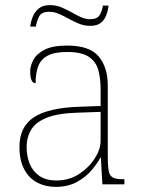

<svg xmlns="http://www.w3.org/2000/svg" viewBox="-20 -720 557 750"><path d="M197 10Q158 10 126 -6.5Q94 -23 75 -58Q56 -93 56 -146Q56 -225 112.5 -262Q169 -299 290 -303L373 -306V-371Q373 -414 364 -446.5Q355 -479 327 -498Q299 -517 242 -517Q193 -517 166 -502.5Q139 -488 129 -460.5Q119 -433 119 -395Q109 -395 103.5 -406Q98 -417 98 -441Q98 -462 110 -485.5Q122 -509 153.5 -525.5Q185 -542 242 -542Q330 -542 365.5 -499.5Q401 -457 401 -386V-110Q401 -73 404.5 -53.5Q408 -34 420 -27Q432 -20 459 -20H466V0H380L374 -104H372Q361 -83 338.5 -56Q316 -29 281 -9.5Q246 10 197 10ZM201 -15Q250 -15 288.5 -40Q327 -65 350 -101Q373 -137 373 -170V-283L287 -280Q209 -278 165 -261Q121 -244 102.5 -214.5Q84 -185 84 -145Q84 -111 95.5 -81.5Q107 -52 133 -33.5Q159 -15 201 -15ZM332 -619Q309 -619 288.5 -627.5Q268 -636 249 -646.5Q230 -657 211 -665.5Q192 -674 172 -674Q142 -674 132.5 -655Q123 -636 120 -616H98Q100 -634 107.5 -653.5Q115 -673 131 -686.5Q147 -700 174 -700Q199 -700 219.5 -691.5Q240 -683 258.5 -672.5Q277 -662 295 -653.5Q313 -645 332 -645Q360 -645 369.5 -661.5Q379 -678 382 -698H404Q402 -679 395 -660.5Q388 -642 373.5 -630.5Q359 -619 332 -619Z"/></svg>

Font: Noto Serif Armenian Thin
Style: Regular
Weight: 250
Version: Version 2.007